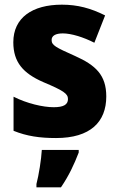

<svg xmlns="http://www.w3.org/2000/svg" viewBox="-20 -581 510 822"><path d="M435 -168C435 -260 389 -302 302 -341C217 -379 201 -387 201 -410C201 -428 218 -438 249 -438C285 -438 337 -422 384 -398L430 -515C368 -546 312 -561 245 -561C118 -561 37 -505 37 -400C37 -314 80 -267 164 -230C252 -193 271 -180 271 -157C271 -133 252 -122 210 -122C164 -122 95 -138 38 -167V-21C95 2 150 10 220 10C367 10 435 -59 435 -168ZM317 72V61H159C157 100 146 169 136 207V221H241C275 171 297 124 317 72Z"/></svg>

Font: Noto Sans Bengali SemiCondensed ExtraBold
Style: Regular
Weight: 800
Width: 4
Designer: Joana Ranito - Universal Thirst; Jelle Bosma - Monotype Design Team
Foundry: Universal Thirst ehf.
Version: Version 3.000